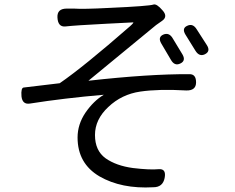

<svg xmlns="http://www.w3.org/2000/svg" viewBox="-20 -785 1040 849"><path d="M234 -708Q232 -747 275 -747H307Q347 -744 462 -750Q640 -758 659 -765Q673 -769 698 -740Q724 -712 697 -693L670 -674Q390 -444 371 -428Q639 -458 817 -457Q847 -458 847 -421Q847 -384 804 -385Q682 -392 600 -380Q518 -368 459 -312Q400 -257 400 -188Q400 -119 447 -85Q494 -52 568 -42Q643 -33 683 -37Q716 -39 708 2Q700 43 658 43Q517 51 420 -5Q323 -62 323 -177Q323 -235 358 -287Q394 -339 439 -366Q264 -351 112 -327Q79 -322 75 -359Q72 -397 85 -398Q95 -399 244 -417Q349 -489 555 -669Q575 -687 568 -686L450 -680Q313 -673 269 -668Q236 -665 234 -708ZM702 -632Q728 -643 744 -615L787 -544Q803 -516 777 -504Q752 -492 736 -520L693 -593Q677 -621 702 -632ZM808 -671Q833 -683 850 -655L895 -585Q912 -558 886 -545Q861 -533 844 -561L800 -632Q783 -660 808 -671Z"/></svg>

Font: Swei Gothic CJK TC Regular
Style: Regular
Weight: 400
Version: Version 2.129